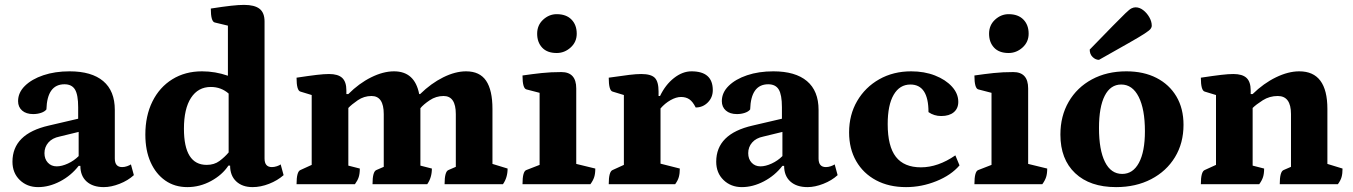

<svg xmlns="http://www.w3.org/2000/svg" viewBox="-20 -754 5540 786"><path d="M136 12Q91 12 61 -17Q31 -46 31 -92Q31 -206 180 -240L300 -268V-315Q300 -366 287 -387.5Q274 -409 244 -409Q173 -409 170 -306Q163 -297 148 -292Q133 -287 116 -287Q87 -287 70.5 -301.5Q54 -316 54 -340Q54 -375 82 -402.5Q110 -430 157.5 -446Q205 -462 265 -462Q355 -462 402.5 -422Q450 -382 450 -304V-105Q450 -70 480 -70Q490 -70 500 -73.5Q510 -77 516 -81L528 -37Q504 -15 469.5 -1.5Q435 12 405 12Q360 12 334.5 -11Q309 -34 309 -75H302Q271 -35 226 -11.5Q181 12 136 12ZM212 -73Q233 -73 258 -84.5Q283 -96 302 -115V-214L224 -195Q194 -189 178 -170.5Q162 -152 162 -127Q162 -103 176 -88Q190 -73 212 -73Z M747 12Q695 12 656.5 -15Q618 -42 596.5 -90Q575 -138 575 -203Q575 -280 604 -338.5Q633 -397 685.5 -429.5Q738 -462 807 -462Q861 -462 913 -444V-649L859 -662Q843 -666 843 -719Q894 -727 926 -730.5Q958 -734 979 -734Q1022 -734 1042.5 -718Q1063 -702 1063 -666V-105Q1063 -70 1093 -70Q1103 -70 1113.5 -73.5Q1124 -77 1129 -81L1141 -37Q1116 -15 1081.5 -1.5Q1047 12 1014 12Q972 12 947 -11.5Q922 -35 922 -76H915Q890 -38 844 -13Q798 12 747 12ZM826 -79Q857 -79 878.5 -95Q900 -111 916 -130V-371Q885 -398 843 -398Q791 -398 762 -353.5Q733 -309 733 -227Q733 -79 826 -79Z M1194 0Q1194 -52 1210 -58L1256 -79V-365L1210 -379Q1194 -383 1194 -436Q1247 -444 1277 -447.5Q1307 -451 1327 -451Q1364 -451 1381 -435Q1398 -419 1398 -384V-369H1406Q1450 -413 1499.5 -437.5Q1549 -462 1593 -462Q1678 -462 1696 -369H1700Q1745 -413 1794.5 -437.5Q1844 -462 1888 -462Q1944 -462 1970 -423.5Q1996 -385 1996 -308V-83L2058 -64Q2058 -27 2039 0H1800Q1800 -52 1816 -58L1846 -71V-287Q1846 -361 1796 -361Q1765 -361 1739 -343.5Q1713 -326 1701 -311V-307V-76L1748 -64Q1748 -27 1729 0H1505Q1505 -52 1521 -58L1551 -71V-287Q1551 -361 1501 -361Q1470 -361 1444.5 -343.5Q1419 -326 1406 -312V-76L1453 -64Q1453 -43 1448.5 -29Q1444 -15 1433 0Z M2119 0Q2119 -53 2135 -58L2189 -79V-374L2135 -388Q2119 -392 2119 -445Q2160 -451 2197.5 -455Q2235 -459 2278 -459Q2339 -459 2339 -392V-83L2417 -64Q2417 -43 2412.5 -29Q2408 -15 2397 0ZM2259 -537Q2220 -537 2199.5 -559Q2179 -581 2179 -616Q2179 -651 2203.5 -673.5Q2228 -696 2259 -696Q2298 -696 2319.5 -674Q2341 -652 2341 -616Q2341 -582 2316 -559.5Q2291 -537 2259 -537Z M2472 0Q2472 -52 2488 -58L2534 -79V-365L2488 -379Q2472 -383 2472 -436Q2527 -444 2556 -447.5Q2585 -451 2605 -451Q2645 -451 2660.5 -435.5Q2676 -420 2676 -379V-361H2682Q2704 -407 2739 -434.5Q2774 -462 2811 -462Q2898 -462 2898 -385Q2898 -355 2877.5 -334.5Q2857 -314 2828 -314Q2816 -338 2802 -347.5Q2788 -357 2768 -357Q2748 -357 2725 -344Q2702 -331 2684 -310V-84L2763 -64Q2763 -44 2759 -29.5Q2755 -15 2744 0Z M3017 12Q2972 12 2942 -17Q2912 -46 2912 -92Q2912 -206 3061 -240L3181 -268V-315Q3181 -366 3168 -387.5Q3155 -409 3125 -409Q3054 -409 3051 -306Q3044 -297 3029 -292Q3014 -287 2997 -287Q2968 -287 2951.5 -301.5Q2935 -316 2935 -340Q2935 -375 2963 -402.5Q2991 -430 3038.5 -446Q3086 -462 3146 -462Q3236 -462 3283.5 -422Q3331 -382 3331 -304V-105Q3331 -70 3361 -70Q3371 -70 3381 -73.5Q3391 -77 3397 -81L3409 -37Q3385 -15 3350.5 -1.5Q3316 12 3286 12Q3241 12 3215.5 -11Q3190 -34 3190 -75H3183Q3152 -35 3107 -11.5Q3062 12 3017 12ZM3093 -73Q3114 -73 3139 -84.5Q3164 -96 3183 -115V-214L3105 -195Q3075 -189 3059 -170.5Q3043 -152 3043 -127Q3043 -103 3057 -88Q3071 -73 3093 -73Z M3689 12Q3619 12 3566.5 -16Q3514 -44 3485 -94.5Q3456 -145 3456 -212Q3456 -284 3489 -340.5Q3522 -397 3579.5 -429.5Q3637 -462 3710 -462Q3764 -462 3807.5 -445Q3851 -428 3877 -399.5Q3903 -371 3903 -337Q3903 -310 3884.5 -294.5Q3866 -279 3833 -279Q3804 -279 3781 -295Q3781 -408 3707 -408Q3663 -408 3638.5 -366Q3614 -324 3614 -246Q3614 -155 3647.5 -112Q3681 -69 3750 -69Q3820 -69 3891 -118L3908 -77Q3874 -37 3813.5 -12.5Q3753 12 3689 12Z M3969 0Q3969 -53 3985 -58L4039 -79V-374L3985 -388Q3969 -392 3969 -445Q4010 -451 4047.5 -455Q4085 -459 4128 -459Q4189 -459 4189 -392V-83L4267 -64Q4267 -43 4262.5 -29Q4258 -15 4247 0ZM4109 -537Q4070 -537 4049.5 -559Q4029 -581 4029 -616Q4029 -651 4053.5 -673.5Q4078 -696 4109 -696Q4148 -696 4169.5 -674Q4191 -652 4191 -616Q4191 -582 4166 -559.5Q4141 -537 4109 -537Z M4549 12Q4442 12 4381.5 -45Q4321 -102 4321 -203Q4321 -279 4355 -337.5Q4389 -396 4450 -429Q4511 -462 4591 -462Q4662 -462 4714.5 -435Q4767 -408 4796 -359Q4825 -310 4825 -243Q4825 -168 4790 -110.5Q4755 -53 4692.5 -20.5Q4630 12 4549 12ZM4574 -42Q4618 -42 4642.5 -87.5Q4667 -133 4667 -217Q4667 -307 4641.5 -357.5Q4616 -408 4570 -408Q4526 -408 4502.5 -362Q4479 -316 4479 -230Q4479 -140 4503.5 -91Q4528 -42 4574 -42ZM4479 -509Q4465 -509 4453 -520.5Q4441 -532 4441 -551Q4501 -613 4535.5 -648Q4570 -683 4587 -699.5Q4604 -716 4612.5 -720Q4621 -724 4629 -724Q4645 -724 4660 -712.5Q4675 -701 4685 -683.5Q4695 -666 4695 -649Q4695 -642 4690 -635.5Q4685 -629 4665 -616Q4645 -603 4601 -578Q4557 -553 4479 -509Z M4896 0Q4896 -52 4912 -58L4958 -79V-365L4912 -379Q4896 -383 4896 -436Q4949 -444 4979 -447.5Q5009 -451 5029 -451Q5066 -451 5083 -435Q5100 -419 5100 -384V-369H5108Q5153 -413 5203.5 -437.5Q5254 -462 5299 -462Q5414 -462 5414 -308V-83L5476 -64Q5476 -43 5472 -29Q5468 -15 5457 0H5219Q5219 -52 5235 -58L5265 -71V-287Q5265 -361 5211 -361Q5177 -361 5149.5 -343.5Q5122 -326 5108 -312V-76L5155 -64Q5155 -43 5150.5 -29Q5146 -15 5135 0Z"/></svg>

Font: Petrona ExtraBold
Style: Regular
Weight: 800
Designer: Ringo R. Seeber
Foundry: Ringo R. Seeber
Version: Version 2.001; ttfautohint (v1.8.3)